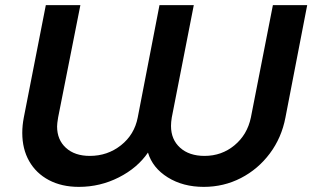

<svg xmlns="http://www.w3.org/2000/svg" viewBox="-20 -720 1220 750"><path d="M776 10Q695 10 635.5 -27Q576 -64 558 -124Q517 -64 444 -27Q371 10 288 10Q221 10 171 -16.5Q121 -43 94 -90.5Q67 -138 67 -201Q67 -230 73 -261L159 -700H294L207 -261Q203 -237 203 -226Q203 -174 237.5 -142.5Q272 -111 331 -111Q400 -111 452.5 -152.5Q505 -194 518 -261L603 -700H737L651 -261Q648 -243 648 -228Q648 -175 683.5 -143Q719 -111 779 -111Q846 -111 896 -152.5Q946 -194 960 -261L1046 -700H1180L1095 -261Q1080 -182 1034 -120.5Q988 -59 921 -24.5Q854 10 776 10Z"/></svg>

Font: TypoPRO Montserrat Alternates
Style: Italic
Weight: 500
Italic angle: -11.3°
Designer: Julieta Ulanovsky
Foundry: Julieta Ulanovsky
Version: Version 6.001